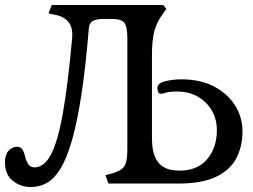

<svg xmlns="http://www.w3.org/2000/svg" viewBox="-36 -738 1017 772"><path d="M88 14Q47 14 15.5 -11Q-16 -36 -16 -86Q-16 -116 -1.5 -132Q13 -148 32 -148Q45 -148 52 -139.5Q59 -131 64 -112Q68 -94 76.5 -79.5Q85 -65 103 -65Q141 -65 168.5 -116Q196 -167 216.5 -281.5Q237 -396 254 -584Q258 -628 238.5 -650.5Q219 -673 183 -679L159 -684L172 -718H620L633 -702L620 -684Q595 -651 585 -614Q575 -577 575 -517V-183Q575 -136 586.5 -109Q598 -82 616 -70Q634 -58 652.5 -55Q671 -52 686 -52Q758 -52 797 -98Q836 -144 836 -215Q836 -258 816 -293Q796 -328 760 -349Q724 -370 676 -370Q645 -370 632 -365.5Q619 -361 611 -361Q603 -361 600 -368Q597 -375 597 -384Q597 -403 627 -411Q657 -419 694 -419Q770 -419 825 -390Q880 -361 909.5 -313.5Q939 -266 939 -210Q939 -149 914 -101.5Q889 -54 832.5 -27Q776 0 681 0H400L388 -34L412 -40Q450 -50 463 -68.5Q476 -87 476 -133V-585Q476 -632 463.5 -647Q451 -662 412 -662H383Q355 -662 339 -654.5Q323 -647 321 -622Q308 -465 291 -355Q274 -245 253 -172.5Q232 -100 207 -59.5Q182 -19 152.5 -2.5Q123 14 88 14Z"/></svg>

Font: Gabriela
Style: Regular
Weight: 400
Designer: Eduardo Rodriguez Tunni
Foundry: Eduardo Rodriguez Tunni
Version: Version 2.001;gftools[0.9.26]